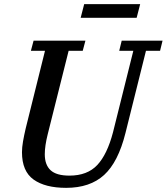

<svg xmlns="http://www.w3.org/2000/svg" viewBox="-20 -894 804 926"><path d="M299 12Q198 12 142 -28Q86 -68 86 -160Q86 -183 91 -212Q96 -241 104 -275L197 -649H129L142 -698H392L379 -649H311L210 -246Q196 -190 196 -150Q196 -99 224 -73Q252 -47 315 -47Q401 -47 449 -98Q497 -149 525 -256L623 -649H555L567 -698H764L752 -649H684L585 -252Q550 -112 482 -50Q414 12 299 12ZM386 -874H656L639 -808H369Z"/></svg>

Font: IBM Plex Serif Medium
Style: Italic
Weight: 500
Italic angle: -14°
Designer: Mike Abbink, Paul van der Laan, Pieter van Rosmalen
Foundry: Bold Monday
Version: Version 2.5